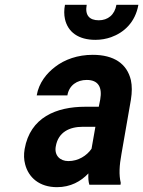

<svg xmlns="http://www.w3.org/2000/svg" viewBox="-20 -765 593 795"><path d="M483 -128 522 -352C527 -383 527 -410 522 -433C506 -501 452 -538 364 -538C302 -538 248 -519 208 -488C174 -462 141 -423 132 -370H259C266 -412 299 -434 339 -434C387 -434 404 -404 395 -353L389 -323H333C213 -323 105 -279 82 -148C78 -125 79 -104 84 -85C98 -30 143 10 216 10C272 10 315 -14 346 -47C345 -28 346 -13 350 0H479L480 -8C472 -41 474 -79 483 -128ZM211 -159C221 -218 268 -240 322 -240H375L359 -149C339 -120 304 -98 263 -98C228 -98 204 -122 211 -159ZM389 -681C350 -681 331 -702 339 -745H249C245 -724 245 -704 249 -686C261 -632 305 -600 375 -600C398 -600 420 -604 440 -611C493 -630 540 -672 553 -745H462C455 -704 427 -681 389 -681Z"/></svg>

Font: Asimov
Style: NarIt
Weight: 500
Designer: Google
Version: Version 2.000980; 2014